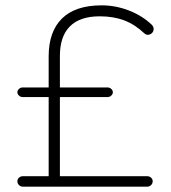

<svg xmlns="http://www.w3.org/2000/svg" viewBox="-20 -698 640 718"><path d="M45 -20Q45 -28 51 -33.5Q57 -39 65 -39H169L162 -30V-344L169 -335H65Q57 -335 51 -340.5Q45 -346 45 -353Q45 -360 51 -365.5Q57 -371 65 -371H169L162 -366V-487Q162 -580 212 -629Q262 -678 360 -678Q412 -678 461.5 -659Q511 -640 547 -606Q557 -596 554 -584.5Q551 -573 539.5 -569Q528 -565 519 -574Q484 -607 444 -622Q404 -637 353 -637Q279 -637 241.5 -599.5Q204 -562 204 -489V-366L199 -371H382Q390 -371 396 -365.5Q402 -360 402 -353Q402 -346 396 -340.5Q390 -335 382 -335H204V-39H531Q539 -39 545 -33.5Q551 -28 551 -20Q551 -12 545 -6Q539 0 531 0H65Q57 0 51 -6Q45 -12 45 -20Z"/></svg>

Font: SN Pro Thin
Style: Regular
Weight: 200
Designer: Tobias Whetton
Foundry: Supernotes
Version: Version 1.003;Glyphs 3.3 (3324)